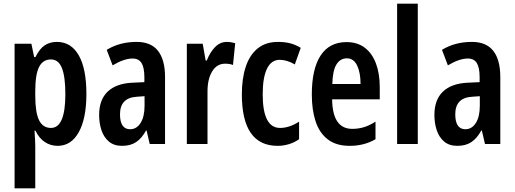

<svg xmlns="http://www.w3.org/2000/svg" viewBox="-20 -780 2788 1040"><path d="M288 -553Q365 -553 406.5 -480.5Q448 -408 448 -271Q448 -139 407 -64.5Q366 10 292 10Q254 10 223 -10.5Q192 -31 172 -72H167Q171 -16 171 13V240H59V-543H150L165 -471H172Q195 -517 223 -535Q251 -553 288 -553ZM256 -458Q212 -458 191.5 -417Q171 -376 171 -286V-262Q171 -171 191.5 -129Q212 -87 256 -87Q334 -87 334 -270Q334 -364 315.5 -411Q297 -458 256 -458Z M720 -553Q798 -553 836 -504.5Q874 -456 874 -362V0H791L774 -73H771Q748 -31 717.5 -10.5Q687 10 641 10Q597 10 569.5 -13.5Q542 -37 529.5 -75Q517 -113 517 -157Q517 -240 563.5 -284Q610 -328 697 -332L762 -335V-362Q762 -413 747 -438Q732 -463 698 -463Q652 -463 590 -426L558 -510Q628 -553 720 -553ZM722 -256Q630 -251 630 -161Q630 -80 685 -80Q720 -80 741.5 -114Q763 -148 763 -207V-259Z M1209 -553Q1230 -553 1254 -546L1242 -428Q1225 -435 1199 -435Q1154 -435 1128.5 -392Q1103 -349 1104 -279V0H992V-543H1078L1094 -452H1100Q1116 -494 1143.5 -523.5Q1171 -553 1209 -553Z M1484 10Q1290 10 1290 -269Q1290 -354 1311 -418Q1332 -482 1375.5 -517.5Q1419 -553 1486 -553Q1524 -553 1553.5 -545Q1583 -537 1609 -521L1577 -431Q1534 -456 1495 -456Q1450 -456 1426.5 -408.5Q1403 -361 1403 -269Q1403 -87 1497 -87Q1547 -87 1600 -121V-26Q1575 -8 1544.5 1Q1514 10 1484 10Z M1857 -552Q1916 -552 1956 -521.5Q1996 -491 2016.5 -436Q2037 -381 2037 -309V-242H1779Q1781 -82 1888 -82Q1921 -82 1951 -91Q1981 -100 2014 -121V-26Q1953 10 1874 10Q1801 10 1755.5 -25Q1710 -60 1689.5 -122.5Q1669 -185 1669 -268Q1669 -406 1716.5 -479Q1764 -552 1857 -552ZM1859 -464Q1823 -464 1802.5 -431Q1782 -398 1780 -325H1933Q1933 -386 1914.5 -425Q1896 -464 1859 -464Z M2243 0H2131V-760H2243Z M2536 -553Q2614 -553 2652 -504.5Q2690 -456 2690 -362V0H2607L2590 -73H2587Q2564 -31 2533.5 -10.5Q2503 10 2457 10Q2413 10 2385.5 -13.5Q2358 -37 2345.5 -75Q2333 -113 2333 -157Q2333 -240 2379.5 -284Q2426 -328 2513 -332L2578 -335V-362Q2578 -413 2563 -438Q2548 -463 2514 -463Q2468 -463 2406 -426L2374 -510Q2444 -553 2536 -553ZM2538 -256Q2446 -251 2446 -161Q2446 -80 2501 -80Q2536 -80 2557.5 -114Q2579 -148 2579 -207V-259Z"/></svg>

Font: Noto Sans Devanagari UI ExtraCondensed SemiBold
Style: Regular
Weight: 600
Width: 2
Designer: Jelle Bosma - Monotype Design Team
Foundry: Monotype Imaging Inc.
Version: Version 2.004; ttfautohint (v1.8.4.7-5d5b)